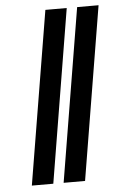

<svg xmlns="http://www.w3.org/2000/svg" viewBox="-52 -751 498 789"><g transform="rotate(-5 197.0 -357.0)"><path d="M253.6 -714.5H165.5L47.2 0H135.7ZM178.3 0H266.7L384.9 -714.5H296.5Z"/></g></svg>

Font: Magic Ui Pro
Style: Bold Italic
Weight: 700
Italic angle: -9.39999°
Designer: Stefan Endress, Andreas Faust
Version: Version 1.000;FEAKit 1.0